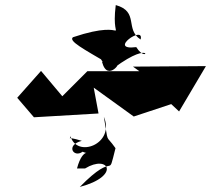

<svg xmlns="http://www.w3.org/2000/svg" viewBox="-20 -697 833 758"><path d="M687 -257 793 -436 505 -434 530 -416H325L226 -317L142 -417L48 -311L114 -234L369 -249L350 -351L508 -237L656 -286ZM383 -452C406 -366 471 -471 430 -429C592 -549 564 -437 518 -511C401 -496 552 -601 535 -541C472 -582 530 -651 437 -677C414 -496 511 -632 268 -550C250 -535 307 -505 411 -444C445 -454 341 -515 385 -453ZM316 -32C409 -89 458 -2 295 41C443 -110 402 22 436 -112C394 -172 410 -120 390 -236C436 -128 281 -70 258 -161C261 -139 228 -164 303 -141C237 -124 271 -72 306 -98C344 -81 308 -123 284 -32Z"/></svg>

Font: Asimov Silicon
Style: Regular
Weight: 400
Designer: Google
Version: Version 2.000980; 2014